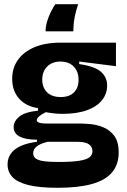

<svg xmlns="http://www.w3.org/2000/svg" viewBox="-20 -730 603 914"><path d="M254 164Q166 164 113.5 150.5Q61 137 38.5 112Q16 87 16 53Q16 9 51 -18.5Q86 -46 156 -55V-65Q102 -65 73.5 -80Q45 -95 45 -125Q45 -153 72 -175Q99 -197 161 -203V-215Q103 -224 70.5 -261Q38 -298 38 -355Q38 -406 65 -444.5Q92 -483 143.5 -505Q195 -527 269 -527H532V-415L357 -437V-425Q432 -414 461 -388Q490 -362 490 -323Q490 -284 466 -253.5Q442 -223 394.5 -205.5Q347 -188 276 -188Q258 -188 239 -190Q220 -192 198 -196Q176 -185 165.5 -175.5Q155 -166 155 -158Q155 -152 161 -148.5Q167 -145 177 -143.5Q187 -142 200 -142H356Q376 -142 407.5 -139.5Q439 -137 470.5 -124.5Q502 -112 523.5 -84Q545 -56 545 -4Q545 53 513.5 90.5Q482 128 417.5 146Q353 164 254 164ZM258 41Q325 41 359.5 35Q394 29 407 18Q420 7 420 -9Q420 -26 411 -36Q402 -46 388.5 -50Q375 -54 361 -54.5Q347 -55 337 -55H206Q168 -45 153 -31.5Q138 -18 138 -1Q138 17 152.5 26Q167 35 193.5 38Q220 41 258 41ZM269 -268Q310 -268 332 -290Q354 -312 354 -350Q354 -389 331 -413Q308 -437 268 -437Q228 -437 204.5 -413Q181 -389 181 -351Q181 -326 191.5 -307Q202 -288 221.5 -278Q241 -268 269 -268ZM352 -710Q342 -680 337 -656Q332 -632 330.5 -613.5Q329 -595 329 -581H197Q197 -603 204 -627Q211 -651 222 -673Q233 -695 243 -710Z"/></svg>

Font: Bricolage Grotesque 72pt
Style: Bold
Weight: 700
Designer: Mathieu Triay
Foundry: Atelier Triay
Version: Version 1.001;gftools[0.9.33.dev8+g029e19f]